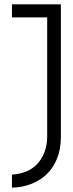

<svg xmlns="http://www.w3.org/2000/svg" viewBox="-20 -720 335 883"><path d="M195 81Q225 52 242.5 9Q260 -34 260 -90V-700H35V-640H197V-93Q197 -52 184.5 -20Q172 12 151 34Q130 57 100 69Q70 81 35 83V143Q82 142 123.5 126Q165 110 195 81Z"/></svg>

Font: Josefin Slab Thin SemiBold
Style: Regular
Weight: 600
Version: Version 2.000